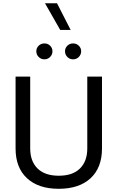

<svg xmlns="http://www.w3.org/2000/svg" viewBox="-20 -1151 720 1176"><path d="M412.8 -967.5 329.3 -1130.9H255.6L348.9 -967.5ZM202.4 -836.9Q202.4 -816.9 216.8 -802.2Q231.2 -787.6 252 -787.6Q272.9 -787.6 287.1 -802.2Q301.3 -816.9 301.3 -836.9Q301.3 -856.9 287.1 -871Q272.9 -885 252 -885Q231.2 -885 216.8 -871Q202.4 -856.9 202.4 -836.9ZM378.2 -836.9Q378.2 -816.9 392.5 -802.2Q406.7 -787.6 427.5 -787.6Q448.5 -787.6 462.8 -802.2Q477.1 -816.9 477.1 -836.9Q477.1 -856.9 462.8 -871Q448.5 -885 427.5 -885Q406.7 -885 392.5 -871Q378.2 -856.9 378.2 -836.9ZM514.6 -681.9V-241.9Q514.6 -163.3 469.8 -119Q425 -74.7 340 -74.7Q254.9 -74.7 210 -119Q165 -163.3 165 -241.9V-681.9H75.4V-241.7Q75.4 -124.2 145.3 -59.4Q215.1 5.4 339.8 5.4Q464.8 5.4 534.8 -59.4Q604.7 -124.2 604.7 -241.7V-681.9Z"/></svg>

Font: Estedad-FD-VF Thin
Style: Regular
Weight: 100
Designer: Amin Abedi
Version: Version 5.0